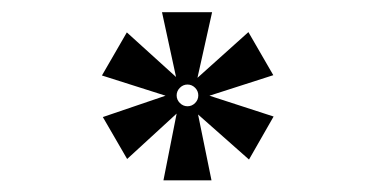

<svg xmlns="http://www.w3.org/2000/svg" viewBox="-20 -493 626 320"><path d="M252.4 -192.4 274.4 -303.7 191.9 -228 151.4 -297.9 255.9 -333.5 149.9 -367.2 191.4 -439 273.4 -364.7 250 -472.7H333.5L309.1 -363.3L394 -439.5L435.5 -367.7L329.1 -333.5L436 -298.8L395 -227.1L310.1 -302.2L332.5 -192.4ZM292.5 -315.9Q299.8 -315.9 305.2 -321.3Q310.5 -326.7 310.5 -334Q310.5 -341.3 305.2 -346.7Q299.8 -352.1 292.5 -352.1Q285.2 -352.1 279.8 -346.7Q274.4 -341.3 274.4 -334Q274.4 -326.7 279.8 -321.3Q285.2 -315.9 292.5 -315.9Z"/></svg>

Font: Cascadia Code NF
Style: Bold
Weight: 700
Monospace: yes
Designer: Aaron Bell
Foundry: Saja Typeworks
Version: Version 2404.023; ttfautohint (v1.8.4)